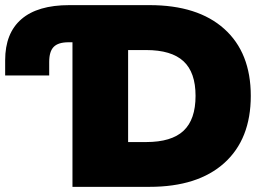

<svg xmlns="http://www.w3.org/2000/svg" viewBox="-20 -725 1034 745"><path d="M261.2 0V-561H246.1Q206.1 -561 188.5 -543.2Q170.9 -525.4 170.9 -484.9V-432.1H0V-491.2Q0 -596.2 63 -650.6Q126 -705.1 249 -705.1H560.1Q747.6 -705.1 850.3 -612.8Q953.1 -520.5 953.1 -353Q953.1 -185.1 850.3 -92.5Q747.6 0 560.1 0ZM477.1 -173.8H546.9Q645.5 -173.8 692.1 -217.5Q738.8 -261.2 738.8 -353Q738.8 -444.3 691.9 -487.5Q645 -530.8 546.9 -530.8H477.1Z"/></svg>

Font: Mulish ExtraBlack
Style: Regular
Weight: 1000
Designer: Vernon Adams
Foundry: Vernon Adams
Version: Version 3.603; ttfautohint (v1.8.3)